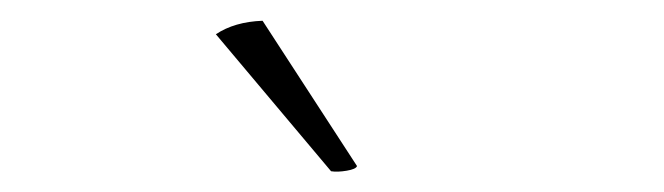

<svg xmlns="http://www.w3.org/2000/svg" viewBox="-20 -722 640 185"><path d="M233 -702 324 -562Q323 -559 314 -557.5Q305 -556 299 -557L188 -689Q206 -701 233 -702Z"/></svg>

Font: Arima Madurai Thin
Style: Regular
Weight: 250
Designer: Joana Correia and Natanael Gama
Foundry: NDISCOVER
Version: Version 1.019; ttfautohint (v1.5) -l 7 -r 28 -G 50 -x 13 -D 